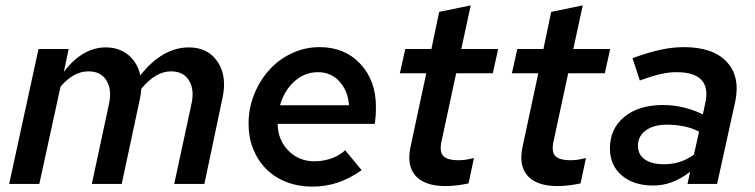

<svg xmlns="http://www.w3.org/2000/svg" viewBox="-20 -683 2802 713"><path d="M14 0 123 -501H235L217 -416Q252 -462 291 -484.5Q330 -507 372 -507Q423 -507 457 -478.5Q491 -450 501 -403Q541 -454 586.5 -480.5Q632 -507 681 -507Q753 -507 788.5 -453Q824 -399 806 -318L739 0H627L692 -302Q702 -353 681 -385.5Q660 -418 615 -418Q587 -418 560 -402.5Q533 -387 505 -354Q504 -345 503 -336Q502 -327 500 -318L432 0H321L385 -298Q396 -352 375 -385Q354 -418 308 -418Q280 -418 255 -404Q230 -390 205 -362L126 0Z M1323 -51Q1277 -19 1233 -4.5Q1189 10 1139 10Q1088 10 1044 -7Q1000 -24 969 -55Q938 -86 920.5 -129Q903 -172 903 -223Q903 -281 924 -333Q945 -385 980.5 -424Q1016 -463 1064.5 -485.5Q1113 -508 1167 -508Q1260 -508 1318 -446Q1376 -384 1376 -287Q1376 -268 1375 -253Q1374 -238 1372 -223H1011Q1012 -163 1051 -123.5Q1090 -84 1148 -84Q1180 -84 1210 -94.5Q1240 -105 1262 -125ZM1161 -415Q1111 -415 1073 -380.5Q1035 -346 1020 -292H1276Q1272 -346 1240.5 -380.5Q1209 -415 1161 -415Z M1505 -140 1563 -411H1465L1485 -501H1582L1611 -639L1728 -663L1693 -501H1830L1810 -411H1674L1620 -160Q1611 -121 1625.5 -104.5Q1640 -88 1683 -88Q1695 -88 1706.5 -89.5Q1718 -91 1740 -96L1720 -2Q1702 2 1679.5 5Q1657 8 1635 8Q1557 8 1523 -30.5Q1489 -69 1505 -140Z M1921 -140 1979 -411H1881L1901 -501H1998L2027 -639L2144 -663L2109 -501H2246L2226 -411H2090L2036 -160Q2027 -121 2041.5 -104.5Q2056 -88 2099 -88Q2111 -88 2122.5 -89.5Q2134 -91 2156 -96L2136 -2Q2118 2 2095.5 5Q2073 8 2051 8Q1973 8 1939 -30.5Q1905 -69 1921 -140Z M2406 6Q2333 6 2289 -31.5Q2245 -69 2245 -132Q2245 -205 2298.5 -249Q2352 -293 2442 -293Q2482 -293 2520.5 -283.5Q2559 -274 2590 -258L2599 -300Q2612 -357 2585 -386Q2558 -415 2492 -415Q2464 -415 2431.5 -407.5Q2399 -400 2356 -384L2329 -467Q2383 -487 2429.5 -497.5Q2476 -508 2519 -508Q2628 -508 2679 -453Q2730 -398 2710 -304L2643 0H2533L2543 -45Q2507 -18 2474 -6Q2441 6 2406 6ZM2349 -142Q2349 -109 2374.5 -91Q2400 -73 2446 -73Q2476 -73 2503.5 -81.5Q2531 -90 2557 -109L2576 -194Q2552 -207 2521.5 -213.5Q2491 -220 2456 -220Q2407 -220 2378 -198.5Q2349 -177 2349 -142Z"/></svg>

Font: Red Hat Text Medium
Style: Italic
Weight: 500
Italic angle: -12°
Designer: Pentagram / MCKL
Foundry: Pentagram / MCKL
Version: Version 1.003; Red Hat Text Medium Italic